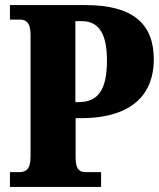

<svg xmlns="http://www.w3.org/2000/svg" viewBox="-20 -734 626 754"><path d="M19 0H377V-58H318C296 -58 277 -64 277 -115V-270H297C506 -270 584 -370 584 -501C584 -642 500 -714 316 -714H19V-657H58C78 -657 100 -650 100 -598V-120C100 -65 79 -58 54 -58H19ZM288 -333H276V-651H301C368 -651 400 -602 400 -497C400 -380 365 -333 288 -333Z"/></svg>

Font: Noto Serif Tamil Condensed Black
Style: Regular
Weight: 900
Width: 3
Designer: Indian Type Foundry, Tom Grace, and the Monotype Design Team
Foundry: Monotype Imaging Inc.
Version: Version 2.004